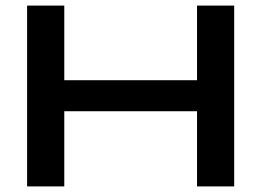

<svg xmlns="http://www.w3.org/2000/svg" viewBox="-20 -667 935 687"><path d="M194 -380H707V-269H194ZM685 -647H818V0H685ZM77 -647H210V0H77Z"/></svg>

Font: Syne
Style: Bold
Weight: 700
Designer: Lucas Descroix
Foundry: Bonjour Monde
Version: Version 2.200